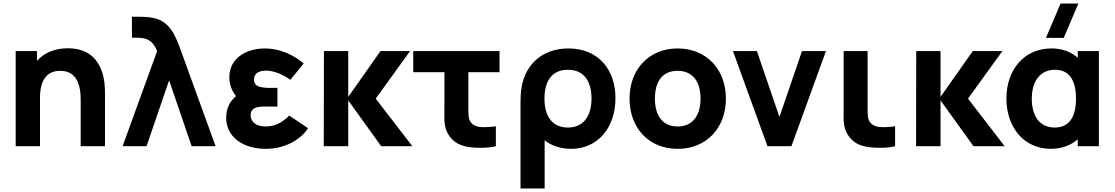

<svg xmlns="http://www.w3.org/2000/svg" viewBox="-20 -830 6328 1090"><path d="M207 0V-274C207 -408 275 -428 322 -428C438 -428 438 -304 438 -255V0H576V-303C576 -348 576 -556 365 -556C287.5 -556 229 -528 190 -484.5V-540H69V0Z M812 0 940 -374 1068 0H1204L1008 -540C977 -627 945 -706 856 -727C822 -735 779 -735 768 -735H729V-616H755C821 -616 849 -596 872 -540L676 0Z M1488 15C1589 15 1680 -29 1729 -102L1622 -174C1584 -135 1541 -112 1489 -112C1435 -112 1403 -137 1403 -176C1403 -232 1467 -225 1523 -225H1555V-331H1523C1467 -331 1422 -334 1422 -379C1422 -416 1454 -429 1490 -429C1538 -429 1589 -405 1629 -377L1704 -470C1643 -521 1566 -555 1484 -555C1380 -555 1282 -501 1282 -392C1282 -354.5 1293 -319 1320 -284C1285 -256 1264 -213.5 1264 -162C1264 -46 1368 15 1488 15Z M1957 0V-260L2144 0H2321L2113 -270L2308 -540H2140L1957 -280V-540H1819L1818 0Z M2637 4C2677 11 2753 12 2795 0V-113C2766 -109 2733 -107 2707 -109C2686 -111 2663 -119 2650 -140C2637 -161 2639 -193 2639 -237V-420H2816V-540H2326V-420H2503V-229C2503 -156 2497 -111 2527 -64C2558 -16 2599 -3 2637 4Z M3072 240V-34C3108 -4 3162 15 3222 15C3375 15 3474 -107 3474 -272C3474 -435 3377 -555 3207 -555C3062 -555 2966 -468 2942 -340C2935 -303 2935 -266 2935 -230V240ZM3204 -106C3116 -106 3071 -169 3071 -270C3071 -368 3112 -434 3204 -434C3293 -434 3338 -371 3338 -271C3338 -173 3294 -106 3204 -106Z M3827 15C3989 15 4101 -102 4101 -270C4101 -437 3990 -555 3827 -555C3667 -555 3554 -439 3554 -270C3554 -103 3664 15 3827 15ZM3827 -112C3742 -112 3698 -173 3698 -270C3698 -364 3738 -428 3827 -428C3913 -428 3957 -366 3957 -270C3957 -177 3914 -112 3827 -112Z M4473 0 4669 -540H4533L4405 -166L4277 -540H4141L4337 0Z M4903.5 4C4943.5 11 5019.5 12 5061.5 0V-113C5032.5 -109 4999.5 -107 4973.5 -109C4952.5 -111 4929.5 -119 4916.5 -140C4903.5 -161 4905.5 -193 4905.5 -237V-540H4769.5V-229C4769.5 -156 4763.5 -111 4793.5 -64C4824.5 -16 4865.5 -3 4903.5 4Z M5319.5 0V-260L5506.5 0H5683.5L5475.5 -270L5670.5 -540H5502.5L5319.5 -280V-540H5181.5L5180.5 0Z M5918 -615H6019L6102 -810H6001ZM5945.5 15C6006.5 15 6059.5 -5 6098.5 -39V0H6218.5V-540H6098.5V-502C6060.5 -536 6010 -555 5949.5 -555C5794.5 -555 5693.5 -435 5693.5 -270C5693.5 -108 5792.5 15 5945.5 15ZM5967.5 -106C5875.5 -106 5837.5 -180 5837.5 -269C5837.5 -372 5887.5 -434 5969.5 -434C6054.5 -434 6088.5 -368 6088.5 -270C6088.5 -172 6054.5 -106 5967.5 -106Z"/></svg>

Font: Manrope ExtraBold
Style: Regular
Weight: 800
Designer: Mikhail Sharanda
Foundry: Mikhail Sharanda
Version: Version 4.505